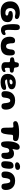

<svg xmlns="http://www.w3.org/2000/svg" viewBox="2969 -3647 720 6698"><g transform="rotate(90 3329.0 -298.0)"><path d="M385.4 40.2Q306.4 40.2 240.8 19.6Q175.1 -1 127.2 -42.9Q79.4 -84.8 53.4 -148.5Q27.5 -212.2 27.5 -298.5Q27.5 -373.5 50.9 -429.2Q74.4 -484.9 115.1 -523.4Q155.9 -562 208.6 -585.4Q261.2 -608.8 320.5 -619.2Q379.8 -629.8 439 -629.8Q475.6 -629.8 511.9 -623Q548.1 -616.2 578 -602.9Q607.9 -589.6 625.8 -570.1Q643.8 -550.6 643.8 -525.4Q643.8 -491.6 621.8 -474.6Q599.9 -457.5 566.2 -457.5Q547.9 -457.5 532.8 -460.4Q517.6 -463.4 502.4 -467.4Q487.1 -471.4 468.6 -474.3Q450 -477.2 425 -477.2Q386.6 -477.2 356.4 -464.3Q326.2 -451.4 305.3 -427.5Q284.4 -403.6 273.4 -370.2Q262.4 -336.9 262.4 -296Q262.4 -240.5 281.8 -202.4Q301.2 -164.4 339.3 -145Q377.4 -125.6 432.4 -125.6Q450.8 -125.6 467.2 -128.7Q483.8 -131.8 496.3 -138.2Q508.9 -144.6 516 -155Q523.1 -165.4 523.1 -180.2Q523.1 -194 514.3 -204.3Q505.5 -214.6 487.5 -221.8Q469.5 -229 441.8 -232.8Q407.6 -238.4 385.8 -254.6Q364 -270.9 364 -306.9Q364 -335.8 384.4 -353Q404.9 -370.2 439 -377.8Q473.1 -385.4 514 -385.4Q568 -385.4 612.1 -375Q656.1 -364.6 687.6 -342.7Q719 -320.8 735.9 -286.4Q752.8 -252.1 752.8 -204.4Q752.8 -131.2 724.8 -83.5Q696.8 -35.8 646.7 -8.7Q596.6 18.4 529.9 29.3Q463.2 40.2 385.4 40.2Z M1035.6 28.2Q976.1 28.2 937.1 8.9Q898 -10.5 875.3 -51Q852.6 -91.5 841.8 -154.8Q836.9 -176.8 833.2 -205.8Q829.5 -234.9 827.2 -267.2Q824.9 -299.5 823.4 -330.5Q821.9 -361.5 821.4 -387.2Q821 -413 821.5 -429.4Q822.2 -493.1 830.8 -538.1Q839.4 -583 863.2 -606.6Q887.1 -630.1 932.6 -630.1Q988.1 -630.1 1009.1 -598.6Q1030 -567.1 1030 -498Q1030 -486 1029.3 -466.8Q1028.6 -447.5 1027.6 -423.9Q1026.6 -400.2 1025.5 -374.6Q1024.4 -349 1023.4 -324.1Q1022.4 -299.2 1021.7 -277.4Q1021 -255.5 1021 -239.2Q1021 -203.5 1024.3 -178.5Q1027.6 -153.5 1034.4 -138.1Q1041.1 -122.6 1051 -115.5Q1060.9 -108.4 1073.9 -108.4Q1090.1 -108.4 1104.6 -115Q1119 -121.6 1133.1 -128.3Q1147.1 -135 1161.9 -135Q1180.6 -135 1191.8 -121.1Q1202.9 -107.2 1202.9 -84Q1202.9 -58.5 1187.1 -37.6Q1171.2 -16.8 1145.9 -2.2Q1120.5 12.4 1091.4 20.3Q1062.2 28.2 1035.6 28.2Z M1587.1 36.5Q1507.9 36.5 1447.1 16.6Q1386.4 -3.2 1345.1 -42.4Q1303.8 -81.5 1282.6 -140Q1261.5 -198.5 1261.5 -275.9Q1261.5 -296.4 1263.6 -315.9Q1265.8 -335.5 1270.2 -353.4Q1274.8 -371.2 1281 -386.2Q1297 -424 1325.8 -444.1Q1354.6 -464.1 1395.1 -464.1Q1434.9 -464.1 1454.6 -451.4Q1474.2 -438.6 1481 -419.8Q1487.8 -400.9 1488.5 -382.9Q1489.2 -371.1 1489.7 -358.9Q1490.1 -346.6 1490.8 -334.6Q1491.4 -322.5 1492.2 -311.3Q1493 -300.1 1494.1 -290.4Q1498.6 -245 1509.4 -213.8Q1520.2 -182.6 1540.7 -166.4Q1561.1 -150.2 1593.6 -150.2Q1622.5 -150.2 1642.9 -162.9Q1663.4 -175.5 1676.8 -201.9Q1690.1 -228.2 1697.8 -269.1Q1700.9 -283.5 1702.6 -297.8Q1704.4 -312 1705.6 -326.1Q1706.9 -340.1 1709.1 -354.2Q1711.2 -368.2 1714.8 -382.2Q1724.8 -415.6 1748.4 -436.1Q1772.1 -456.5 1816.9 -456.5Q1856 -456.5 1876.8 -435.3Q1897.6 -414.1 1906.6 -378.1Q1909.2 -363.4 1910.9 -347.6Q1912.6 -331.9 1913.3 -315.4Q1914 -298.9 1914.1 -282Q1914.2 -265.1 1913.6 -248.1Q1911.1 -148.9 1870.4 -85.9Q1829.6 -23 1757.2 6.8Q1684.9 36.5 1587.1 36.5Z M2318.6 12.4Q2276 12.4 2238.1 1Q2200.1 -10.4 2176.1 -36.8Q2152 -63.1 2150.6 -107.8Q2150 -119.6 2149.8 -133.3Q2149.5 -147 2149.3 -161.6Q2149.1 -176.2 2149.1 -191.1Q2149 -205.9 2149.1 -220.6Q2149.1 -235.4 2149 -249Q2148.9 -271.1 2137.5 -277.7Q2126.1 -284.2 2107.5 -286Q2097.4 -287 2085.6 -287.9Q2073.9 -288.8 2061.6 -290Q2049.2 -291.2 2036.5 -292.5Q2010.5 -295.8 1995.2 -314.5Q1980 -333.2 1980 -367Q1980 -390.6 1988.9 -403.2Q1997.9 -415.8 2013.1 -421.9Q2028.2 -428.1 2046 -431.9Q2068 -435.5 2085.1 -438.8Q2102.2 -442.1 2116 -444.9Q2130.1 -447.8 2138.8 -454.4Q2147.4 -461.1 2149.5 -477.6Q2151.2 -488.9 2152.8 -500.4Q2154.2 -512 2156.2 -522.9Q2158.1 -533.9 2160.6 -542.4Q2170.4 -571.5 2187.4 -583.9Q2204.4 -596.4 2240.5 -596.4Q2269 -596.4 2285.8 -589.7Q2302.6 -583 2311.9 -568.8Q2321.1 -554.5 2326.8 -531Q2329 -519.1 2330.5 -510Q2332 -500.9 2333.1 -492.8Q2334.2 -484.8 2335.4 -477Q2336.6 -469.2 2337.9 -460.1Q2340 -445 2350.4 -437.1Q2360.9 -429.2 2376 -426.8Q2388.9 -424.8 2400.9 -423Q2413 -421.2 2424.6 -419.9Q2436.2 -418.6 2447.5 -416.8Q2472.9 -413.2 2493.8 -399.2Q2514.6 -385.1 2514.6 -351.5Q2514.6 -322.2 2497.6 -304Q2480.5 -285.8 2454.6 -283.1Q2432.1 -281.6 2411.1 -280.6Q2390 -279.5 2376.8 -278Q2366.1 -276.9 2357.1 -270.8Q2348 -264.6 2346.1 -245.6Q2345.8 -235 2345.4 -224Q2345 -213 2345.1 -202Q2345.2 -191 2345.3 -180.4Q2345.4 -169.8 2346 -159.9Q2346.6 -150.1 2347.4 -141.2Q2349 -122.9 2357.5 -114.4Q2366 -106 2387.5 -106Q2403.1 -106 2413.9 -112.1Q2424.6 -118.2 2434.2 -124.2Q2443.9 -130.1 2456 -130.1Q2476.1 -130.1 2484.7 -119.5Q2493.2 -108.9 2493.2 -88.4Q2493.2 -64.8 2477.3 -46.2Q2461.4 -27.6 2435.7 -14.6Q2410 -1.5 2379.3 5.4Q2348.6 12.4 2318.6 12.4Z M2849.4 41.8Q2762.2 41.8 2696.4 14.9Q2630.5 -12 2593.9 -67.2Q2557.4 -122.4 2557.4 -206.8Q2557.4 -276.4 2581.3 -329.1Q2605.2 -381.9 2647.4 -417.7Q2689.6 -453.5 2745 -471.7Q2800.4 -489.9 2863.1 -489.9Q2905.8 -489.9 2946.7 -482.4Q2987.6 -475 3020.8 -458.1Q3054 -441.2 3073.6 -413.4Q3093.2 -385.6 3093.2 -345.2Q3093.2 -312.4 3081.8 -289.8Q3070.2 -267.2 3050.1 -252.5Q3029.9 -237.8 3003.7 -228.4Q2977.5 -219.1 2948.1 -212.4Q2926.9 -205.6 2895.4 -199.9Q2863.9 -194.1 2832.6 -190.7Q2801.2 -187.2 2780.1 -187.2Q2764.9 -187.2 2758.8 -183.7Q2752.6 -180.1 2752.6 -170.8Q2752.6 -162.9 2756.8 -153.7Q2760.9 -144.5 2768.8 -136.8Q2781.6 -122.9 2799.6 -118.2Q2817.5 -113.5 2842.9 -113.5Q2874.2 -113.5 2907.1 -123.1Q2940 -132.8 2973.4 -142.3Q3006.9 -151.9 3040.6 -151.9Q3075.4 -151.9 3096.2 -139.1Q3117 -126.2 3117 -88.5Q3117 -56.2 3095.1 -31.8Q3073.2 -7.2 3035.7 9.1Q2998.1 25.4 2949.9 33.6Q2901.8 41.8 2849.4 41.8ZM2821.2 -270.8Q2844.4 -270.8 2867.5 -276.7Q2890.6 -282.6 2906.2 -295.7Q2921.8 -308.8 2921.8 -329.8Q2921.8 -355.6 2902.3 -365.8Q2882.9 -375.9 2853.5 -375.9Q2835.2 -375.9 2817.6 -369.6Q2799.9 -363.4 2785.7 -352.4Q2771.5 -341.4 2763 -327.2Q2754.5 -313 2754.5 -297Q2754.5 -285.4 2761.8 -279.8Q2769.1 -274.1 2784.1 -272.4Q2799 -270.8 2821.2 -270.8Z M3266.9 11Q3229.2 11 3204.9 -3.1Q3180.5 -17.2 3168.5 -49.5Q3165.1 -60.6 3163.2 -74.4Q3161.4 -88.2 3160.7 -105.1Q3160 -121.9 3160.8 -141.2Q3163.1 -244.2 3203.7 -316.8Q3244.2 -389.4 3315.8 -427.8Q3387.4 -466.1 3481.4 -466.1Q3576.4 -466.1 3649.2 -428.9Q3722 -391.6 3763.2 -319.4Q3804.5 -247.1 3804.5 -142.5Q3804.5 -125.5 3803 -110.4Q3801.5 -95.4 3798.6 -82.2Q3795.8 -69.1 3791.4 -57.6Q3778.1 -23.9 3752.8 -6.4Q3727.4 11 3692 11Q3650.8 11 3628.1 -0.2Q3605.5 -11.4 3595.6 -32.6Q3585.6 -53.9 3581.5 -83.6Q3578.9 -111.8 3576.4 -134.2Q3573.9 -156.6 3570.9 -174.4Q3567.9 -192.2 3564.8 -206.9Q3561.6 -221.6 3557.6 -234.8Q3548.2 -266.1 3531.9 -280.8Q3515.6 -295.5 3486.8 -295.5Q3460.4 -295.5 3442.8 -280Q3425.2 -264.5 3413.5 -234.1Q3408.1 -220.2 3403.8 -203.8Q3399.4 -187.2 3395.8 -167.6Q3392.2 -148 3389.3 -125.1Q3386.4 -102.1 3383.1 -75.4Q3378.9 -41.1 3362.1 -22.4Q3345.4 -3.6 3320.8 3.7Q3296.2 11 3266.9 11Z M4538.2 27.2Q4492.6 27.2 4468.8 5.2Q4444.9 -16.9 4439.2 -59.8Q4437.8 -74.1 4436.5 -93.9Q4435.2 -113.8 4434.5 -137.2Q4433.8 -160.6 4433.3 -186.2Q4432.9 -211.9 4432.7 -238.2Q4432.5 -264.6 4432.4 -290.1Q4432.2 -315.5 4432.2 -338.6Q4432.2 -375.5 4425 -390.7Q4417.8 -405.9 4391.2 -405.9Q4364.4 -405.9 4337.8 -401.9Q4311.2 -397.9 4283.4 -397.9Q4261.1 -397.9 4243.6 -407.8Q4226 -417.8 4216.1 -436.6Q4206.2 -455.5 4206.2 -481.1Q4206.2 -510.6 4229.4 -531.8Q4252.6 -552.9 4292.1 -566.8Q4331.5 -580.8 4381.1 -588.9Q4430.6 -597 4484.1 -600.2Q4537.6 -603.5 4587.6 -603.5Q4632.8 -603.5 4677.8 -601.9Q4722.9 -600.2 4763.2 -594.2Q4803.6 -588.2 4834.7 -575.6Q4865.8 -563 4883.8 -541.4Q4901.9 -519.8 4901.9 -486.4Q4901.9 -456.6 4892.1 -435.7Q4882.2 -414.8 4863.1 -403.8Q4844 -392.8 4815.8 -392.8Q4787.5 -392.8 4774.2 -393.6Q4760.9 -394.4 4741.2 -394.4Q4714.4 -394.4 4701.4 -387.6Q4688.5 -380.9 4684.2 -364Q4680 -347.1 4678.1 -316Q4677 -297.6 4675.5 -277.8Q4674 -257.9 4671.9 -237.1Q4669.8 -216.2 4666.9 -195.4Q4664.1 -174.5 4660.9 -154.4Q4657.8 -134.4 4654.3 -115.9Q4650.9 -97.4 4646.8 -81.1Q4642.6 -64.9 4638.5 -51.9Q4626.1 -23.6 4614.1 -6.1Q4602.1 11.4 4584.6 19.3Q4567.1 27.2 4538.2 27.2Z M5005.8 25Q4973.6 25 4955.9 10.9Q4938.1 -3.1 4928.1 -29Q4924.2 -40 4921.1 -58.8Q4918 -77.6 4915.4 -102.6Q4912.9 -127.5 4911.6 -156.9Q4910.2 -186.2 4910.2 -218.4Q4910.2 -253.9 4913.2 -290.4Q4916.1 -327 4922.2 -362.6Q4928.4 -398.2 4937.8 -431.9Q4947.1 -465.6 4959.9 -495.9Q4972.8 -526.1 4989 -551.8Q5012.5 -587.4 5043.7 -606.7Q5074.9 -626 5114.4 -626Q5155.1 -626 5179.4 -601.4Q5203.8 -576.8 5203.8 -533.5Q5203.8 -517.9 5201.3 -500.6Q5198.9 -483.2 5195.4 -466.3Q5191.9 -449.4 5188.5 -433.8Q5185.1 -418.1 5182.7 -405.9Q5180.2 -393.8 5180.2 -386.8Q5180.2 -376.2 5186.9 -376.2Q5194.1 -376.2 5204.3 -383.8Q5214.5 -391.4 5230.6 -401.3Q5246.8 -411.2 5271.8 -418.8Q5296.9 -426.4 5333.9 -426.4Q5390 -426.4 5427.6 -407.2Q5465.1 -388 5487.5 -355Q5509.9 -322 5519.4 -280.4Q5529 -238.9 5529 -194.1Q5529 -173 5526.9 -151Q5524.9 -129 5521.1 -108.6Q5517.4 -88.1 5512.2 -70.6Q5507 -53.1 5500.6 -40.8Q5485.9 -13.6 5459.9 0.2Q5433.9 14 5395 14Q5363.2 14 5345.8 2.2Q5328.2 -9.5 5319.2 -30.6Q5315.9 -41.1 5314.2 -55.9Q5312.5 -70.8 5311.8 -88.8Q5311 -106.9 5310.2 -126.6Q5309.5 -146.4 5308 -166.2Q5306.5 -186.1 5302.8 -203.4Q5299.1 -220.6 5291.9 -233.6Q5284.6 -246.6 5272.1 -254.1Q5259.5 -261.6 5240.1 -261.6Q5219 -261.6 5202.8 -254.8Q5186.6 -248 5175.1 -236.5Q5163.6 -225 5156.2 -210.8Q5148.8 -196.6 5145.4 -182Q5140.1 -156.9 5135.7 -136.6Q5131.2 -116.4 5126.8 -99.3Q5122.4 -82.2 5117.1 -66.6Q5111.9 -51 5105 -34.9Q5091.4 -5.9 5066.5 9.6Q5041.6 25 5005.8 25Z M5714.2 19Q5671.2 19 5647.6 3.8Q5624 -11.4 5614.9 -41Q5605.8 -70.6 5605.8 -113.4Q5605.8 -129.1 5606.6 -147.5Q5607.4 -165.9 5608.7 -185.2Q5610 -204.5 5612.1 -223.8Q5614.2 -243 5616.9 -260.9Q5619.5 -278.9 5622.6 -294.2Q5625.8 -309.6 5629.5 -320.8Q5647 -364.6 5681.2 -387.6Q5715.5 -410.5 5769.2 -410.5Q5819.4 -410.5 5843 -374.8Q5866.6 -339 5866.6 -277.4Q5866.6 -259.4 5865.5 -237.8Q5864.4 -216.1 5862.1 -193.4Q5859.9 -170.6 5856.7 -147.9Q5853.5 -125.1 5848.9 -104.7Q5844.4 -84.2 5839.2 -67.3Q5834 -50.4 5827.4 -39.2Q5809.6 -9.8 5781.7 4.6Q5753.8 19 5714.2 19ZM5757 -462.4Q5694.6 -462.4 5667.9 -482.8Q5641.1 -503.2 5641.1 -529.9Q5641.1 -564.4 5665.9 -588.6Q5690.6 -612.8 5727.8 -625.4Q5764.9 -638.1 5802.5 -638.1Q5830.2 -638.1 5853.8 -629.4Q5877.2 -620.8 5891.6 -602.2Q5906 -583.8 5906 -554Q5906 -520.4 5885.4 -500.3Q5864.8 -480.2 5830.8 -471.3Q5796.8 -462.4 5757 -462.4Z M6069.9 11Q6032.2 11 6007.9 -3.1Q5983.5 -17.2 5971.5 -49.5Q5968.1 -60.6 5966.2 -74.4Q5964.4 -88.2 5963.7 -105.1Q5963 -121.9 5963.8 -141.2Q5966.1 -244.2 6006.7 -316.8Q6047.2 -389.4 6118.8 -427.8Q6190.4 -466.1 6284.4 -466.1Q6379.4 -466.1 6452.2 -428.9Q6525 -391.6 6566.2 -319.4Q6607.5 -247.1 6607.5 -142.5Q6607.5 -125.5 6606 -110.4Q6604.5 -95.4 6601.6 -82.2Q6598.8 -69.1 6594.4 -57.6Q6581.1 -23.9 6555.8 -6.4Q6530.4 11 6495 11Q6453.8 11 6431.1 -0.2Q6408.5 -11.4 6398.6 -32.6Q6388.6 -53.9 6384.5 -83.6Q6381.9 -111.8 6379.4 -134.2Q6376.9 -156.6 6373.9 -174.4Q6370.9 -192.2 6367.8 -206.9Q6364.6 -221.6 6360.6 -234.8Q6351.2 -266.1 6334.9 -280.8Q6318.6 -295.5 6289.8 -295.5Q6263.4 -295.5 6245.8 -280Q6228.2 -264.5 6216.5 -234.1Q6211.1 -220.2 6206.8 -203.8Q6202.4 -187.2 6198.8 -167.6Q6195.2 -148 6192.3 -125.1Q6189.4 -102.1 6186.1 -75.4Q6181.9 -41.1 6165.1 -22.4Q6148.4 -3.6 6123.8 3.7Q6099.2 11 6069.9 11Z"/></g></svg>

Font: Gluten Thin
Style: Regular
Weight: 100
Designer: Tyler Finck
Foundry: Etcetera Type Company
Version: Version 1.300